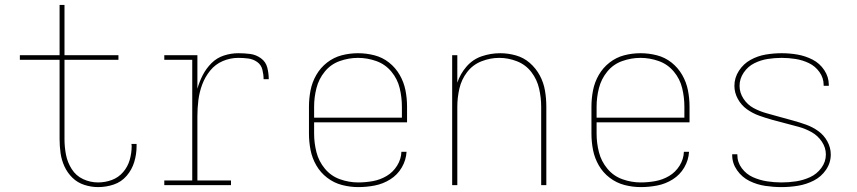

<svg xmlns="http://www.w3.org/2000/svg" viewBox="-20 -755 3496 783"><path d="M380 8Q413 8 444 -2.5Q475 -13 496.5 -38Q518 -63 527.5 -94.5Q537 -126 537 -159Q537 -163 537 -168H516Q517 -164 517 -160Q517 -131 509 -103Q501 -75 482 -53Q463 -31 436 -21Q409 -11 380 -11Q348 -11 319 -24.5Q290 -38 272.5 -65.5Q255 -93 249 -124.5Q243 -156 243 -188V-511H463V-530H243V-735H223V-530H61V-511H223V-188Q223 -159 227 -130.5Q231 -102 243 -76Q255 -50 275.5 -30Q296 -10 324 -1Q352 8 380 8Z M650 0H922V-19H785V-281Q785 -314 789 -346.5Q793 -379 804.5 -410Q816 -441 837 -467Q858 -493 888.5 -506Q919 -519 952 -519Q972 -519 992 -516.5Q1012 -514 1028.5 -502.5Q1045 -491 1050 -471Q1055 -451 1055 -432H1076Q1076 -456 1070 -479.5Q1064 -503 1044 -517.5Q1024 -532 1000 -535Q976 -538 952 -538Q922 -538 893 -528.5Q864 -519 842.5 -497.5Q821 -476 807 -449Q793 -422 785 -393V-530H650V-511H764V-19H650Z M1441 8Q1475 8 1508.5 1.5Q1542 -5 1571.5 -23.5Q1601 -42 1618.5 -72Q1636 -102 1638 -136H1617Q1616 -106 1599.5 -79.5Q1583 -53 1557 -37.5Q1531 -22 1501 -16.5Q1471 -11 1441 -11Q1403 -11 1366.5 -24Q1330 -37 1305 -67Q1280 -97 1270.5 -134.5Q1261 -172 1261 -210V-256H1640V-320Q1640 -354 1633.5 -387Q1627 -420 1610 -449.5Q1593 -479 1566.5 -500Q1540 -521 1507 -529.5Q1474 -538 1440 -538Q1406 -538 1373.5 -529.5Q1341 -521 1314 -500Q1287 -479 1270 -449.5Q1253 -420 1246.5 -387Q1240 -354 1240 -320V-210Q1240 -176 1246.5 -143Q1253 -110 1270 -80.5Q1287 -51 1314.5 -30Q1342 -9 1375 -0.5Q1408 8 1441 8ZM1261 -275V-320Q1261 -358 1270.5 -395.5Q1280 -433 1304.5 -463Q1329 -493 1365.5 -506Q1402 -519 1440 -519Q1478 -519 1514.5 -506Q1551 -493 1576 -463Q1601 -433 1610 -395.5Q1619 -358 1619 -320V-275Z M1824 0H1845V-320Q1845 -357 1853.5 -394Q1862 -431 1885 -461Q1908 -491 1943.5 -505Q1979 -519 2016 -519Q2053 -519 2088.5 -505Q2124 -491 2147 -461Q2170 -431 2178.5 -394Q2187 -357 2187 -320V0H2208V-320Q2208 -353 2202.5 -385.5Q2197 -418 2181.5 -447Q2166 -476 2141 -498Q2116 -520 2084 -529Q2052 -538 2020 -538Q1981 -538 1944.5 -525.5Q1908 -513 1882.5 -483.5Q1857 -454 1845 -418V-530H1824Z M2593 8Q2627 8 2660.5 1.5Q2694 -5 2723.5 -23.5Q2753 -42 2770.5 -72Q2788 -102 2790 -136H2769Q2768 -106 2751.5 -79.5Q2735 -53 2709 -37.5Q2683 -22 2653 -16.5Q2623 -11 2593 -11Q2555 -11 2518.5 -24Q2482 -37 2457 -67Q2432 -97 2422.5 -134.5Q2413 -172 2413 -210V-256H2792V-320Q2792 -354 2785.5 -387Q2779 -420 2762 -449.5Q2745 -479 2718.5 -500Q2692 -521 2659 -529.5Q2626 -538 2592 -538Q2558 -538 2525.5 -529.5Q2493 -521 2466 -500Q2439 -479 2422 -449.5Q2405 -420 2398.5 -387Q2392 -354 2392 -320V-210Q2392 -176 2398.5 -143Q2405 -110 2422 -80.5Q2439 -51 2466.5 -30Q2494 -9 2527 -0.5Q2560 8 2593 8ZM2413 -275V-320Q2413 -358 2422.5 -395.5Q2432 -433 2456.5 -463Q2481 -493 2517.5 -506Q2554 -519 2592 -519Q2630 -519 2666.5 -506Q2703 -493 2728 -463Q2753 -433 2762 -395.5Q2771 -358 2771 -320V-275Z M3167 8Q3201 8 3234.5 2.5Q3268 -3 3298.5 -18.5Q3329 -34 3348.5 -62.5Q3368 -91 3368 -125Q3368 -153 3354 -178.5Q3340 -204 3317 -220.5Q3294 -237 3267.5 -246.5Q3241 -256 3213.5 -263.5Q3186 -271 3159 -278.5Q3132 -286 3105 -293.5Q3078 -301 3053 -314.5Q3028 -328 3012 -352.5Q2996 -377 2996 -405Q2996 -434 3013 -459Q3030 -484 3056 -497Q3082 -510 3110.5 -514.5Q3139 -519 3168 -519Q3196 -519 3224.5 -514.5Q3253 -510 3279 -497.5Q3305 -485 3322 -461Q3339 -437 3339 -408V-405H3360V-409Q3360 -441 3341.5 -469Q3323 -497 3293.5 -512Q3264 -527 3232 -532.5Q3200 -538 3168 -538Q3135 -538 3102.5 -532.5Q3070 -527 3041 -511Q3012 -495 2993.5 -466.5Q2975 -438 2975 -405Q2975 -377 2989 -351.5Q3003 -326 3026 -309.5Q3049 -293 3075.5 -283.5Q3102 -274 3129 -266.5Q3156 -259 3183.5 -252Q3211 -245 3238 -237.5Q3265 -230 3290 -216Q3315 -202 3331.5 -177.5Q3348 -153 3348 -125Q3348 -95 3329.5 -70Q3311 -45 3283.5 -32.5Q3256 -20 3226.5 -15.5Q3197 -11 3167 -11Q3138 -11 3108.5 -15.5Q3079 -20 3051.5 -32Q3024 -44 3005.5 -68.5Q2987 -93 2987 -123V-126H2966V-122Q2966 -89 2986 -60.5Q3006 -32 3036.5 -17Q3067 -2 3100.5 3Q3134 8 3167 8Z"/></svg>

Font: Iosevka Sparkle Thin
Style: Regular
Weight: 100
Designer: Belleve Invis
Foundry: Belleve Invis
Version: Version 4.5.0; ttfautohint (v1.8.3)